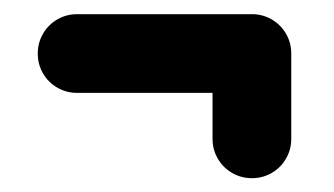

<svg xmlns="http://www.w3.org/2000/svg" viewBox="-20 -383 472 271"><path d="M391.1 -307.4Q391.1 -292.2 383.7 -279.4Q376.3 -266.7 363.5 -259.3Q350.7 -251.9 335.6 -251.9H88.9Q73.7 -251.9 60.9 -259.3Q48.1 -266.7 40.7 -279.4Q33.3 -292.2 33.3 -307.4Q33.3 -322.6 40.7 -335.4Q48.1 -348.1 60.9 -355.6Q73.7 -363 88.9 -363H335.6Q350.7 -363 363.5 -355.6Q376.3 -348.1 383.7 -335.4Q391.1 -322.6 391.1 -307.4ZM335.6 -131.5Q320.4 -131.5 307.6 -138.9Q294.8 -146.3 287.4 -159.1Q280 -171.9 280 -187V-307.4H391.1V-187Q391.1 -171.9 383.7 -159.1Q376.3 -146.3 363.5 -138.9Q350.7 -131.5 335.6 -131.5Z"/></svg>

Font: 26F Galaxy Sans
Style: Regular
Weight: 400
Designer: C₂₉H₂₅N₃O₅
Version: Version 1.100;FEAKit 1.0